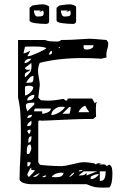

<svg xmlns="http://www.w3.org/2000/svg" viewBox="-20 -838 558 883"><path d="M70 -12Q70 -42 71 -65Q72 -88 73 -103Q76 -150 76 -194V-235Q76 -283 73.5 -319Q71 -355 63 -389V-654H187Q200 -649 211 -648Q222 -647 243 -647Q255 -647 261 -654Q304 -654 358 -658L391 -660Q404 -660 470 -654Q472 -652 474.5 -648Q477 -644 478 -641Q478 -624 473 -611Q469 -597 469 -585L470 -574L446 -568Q404 -571 361 -571Q250 -571 163 -549Q158 -538 156.5 -530Q155 -522 155 -510Q155 -499 159 -479Q163 -457 163 -447L156 -389L168 -377L200 -375Q223 -375 253 -380Q264 -383 273 -383Q280 -376 282 -376H281L283 -375Q291 -375 291 -385H403Q411 -374 415 -364L427 -370Q423 -366 422 -359.5Q421 -353 421 -344Q421 -307 422 -302L409 -291Q328 -291 202 -284L174 -283L164 -284Q156 -284 156 -278V-92L163 -81Q164 -79 200.5 -76.5Q237 -74 264 -74Q276 -74 310 -82Q348 -92 365 -92Q378 -92 396 -89.5Q414 -87 415 -86L422 -81Q423 -87 433 -87L446 -86L435 -81L449 -82H455Q461 -82 464.5 -80.5Q468 -79 470 -74Q473 -75 476.5 -77.5Q480 -80 483 -81Q492 -75 494.5 -65.5Q497 -56 497 -40Q497 9 483 24L456 25Q430 25 415 22Q400 19 378 9H120Q106 9 90 4Q74 -1 70 -12ZM364 -623Q364 -615 368 -612.5Q372 -610 380 -610Q391 -610 400.5 -615Q410 -620 410 -630H365Q364 -627 364 -623ZM113 -580Q121 -580 156.5 -596Q192 -612 193 -617Q177 -624 143 -624Q95 -624 95 -623L88 -593Q98 -593 120 -605L106 -580ZM248 -617H255V-623ZM205 -589Q205 -587 208 -587Q219 -587 219 -598L218 -605Q212 -603 209 -597Q206 -591 205 -589ZM93 -548Q102 -548 110.5 -554Q119 -560 124 -568H120Q109 -568 101 -563Q93 -558 93 -548ZM94 -491 95 -482Q112 -496 118.5 -506Q125 -516 125 -534L124 -549Q118 -543 106.5 -535Q95 -527 95 -525Q95 -517 111 -517L120 -518Q116 -512 109 -509Q102 -506 98 -502.5Q94 -499 94 -491ZM100 -457Q118 -457 124.5 -459Q131 -461 132.5 -466.5Q134 -472 134 -489Q117 -489 100 -457ZM95 -439V-399Q105 -399 119 -412Q133 -425 133 -437Q133 -439 126 -441.5Q119 -444 113 -444Q108 -444 101.5 -442Q95 -440 95 -439ZM105 -376Q138 -376 138 -402Q126 -402 115.5 -394.5Q105 -387 105 -376ZM106 -326 138 -358V-366Q122 -366 110.5 -364Q99 -362 99 -353Q99 -345 102 -337Q105 -329 106 -326ZM341 -322H391Q380 -335 372 -352Q362 -349 353.5 -340.5Q345 -332 341 -322ZM216 -309Q232 -309 251.5 -320.5Q271 -332 279 -346L265 -347Q247 -348 231.5 -336.5Q216 -325 216 -309ZM298 -315Q301 -315 303 -327Q305 -339 305 -346H298L267 -315ZM214 -339H144Q137 -339 137 -326H174V-315Q186 -315 200 -321.5Q214 -328 214 -339ZM106 -295Q114 -295 120.5 -298.5Q127 -302 127 -310Q106 -310 106 -295ZM105 -258Q117 -258 121 -261.5Q125 -265 125 -276L124 -283Q123 -282 114 -275Q105 -268 105 -258ZM113 -222Q121 -225 121 -242Q117 -242 111.5 -240.5Q106 -239 106 -234Q107 -232 109 -228Q111 -224 113 -222ZM110 -182Q125 -182 125 -211Q115 -211 112.5 -203.5Q110 -196 110 -182ZM103 -142Q103 -137 103.5 -134Q104 -131 104 -130H113Q115 -130 119.5 -140.5Q124 -151 124 -156Q124 -161 122 -167.5Q120 -174 118 -174L117 -173Q103 -173 103 -142ZM121 -92H106V-73Q114 -73 117.5 -79Q121 -85 121 -92ZM113 -24Q115 -26 127.5 -38.5Q140 -51 140 -56H124V-67Q118 -64 112.5 -51Q107 -38 106 -37V-35Q106 -31 109 -28Q112 -25 113 -24ZM341 -50H343Q358 -50 360 -56H354Q350 -56 346.5 -55Q343 -54 341 -50ZM378 -43V-31L427 -50H365L341 -31Q357 -31 363.5 -32.5Q370 -34 378 -43ZM466 -50H439V-6Q456 -6 461 -18Q466 -30 466 -50ZM218 -24 236 -23Q252 -23 260.5 -26.5Q269 -30 273 -43L261 -44Q248 -44 236 -39Q224 -34 218 -24ZM298 -24Q302 -24 310 -30Q318 -36 322 -43L319 -44Q317 -44 310 -37.5Q303 -31 298 -24ZM131 -24Q143 -24 148.5 -27.5Q154 -31 163 -43Q146 -36 131 -24ZM397 -24V-14Q408 -14 418.5 -20.5Q429 -27 435 -37H427Q422 -37 409.5 -32Q397 -27 397 -24ZM174 -24 181 -23Q190 -23 193 -31H190Q187 -31 182 -29Q177 -27 174 -24ZM178 -818Q186 -818 196 -814Q206 -810 206 -806V-740Q206 -728 190 -728Q168 -728 142 -731.5Q116 -735 116 -745V-802L128 -812Q129 -813 147 -815.5Q165 -818 178 -818ZM302 -818Q310 -818 320 -814Q330 -810 330 -806V-740Q330 -728 314 -728Q292 -728 266 -731.5Q240 -735 240 -745V-802L252 -812Q253 -813 271 -815.5Q289 -818 302 -818ZM152 -762Q168 -762 174.5 -764.5Q181 -767 181 -778Q181 -784 178 -790Q175 -789 171 -786.5Q167 -784 161 -784L168 -790H136Q136 -781 140 -771.5Q144 -762 152 -762ZM276 -762Q292 -762 298.5 -764.5Q305 -767 305 -778Q305 -784 302 -790Q299 -789 295 -786.5Q291 -784 285 -784L292 -790H260Q260 -781 264 -771.5Q268 -762 276 -762Z"/></svg>

Font: Cabin Sketch
Style: Regular
Weight: 400
Version: Version 1.100